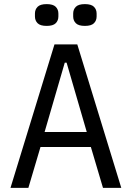

<svg xmlns="http://www.w3.org/2000/svg" viewBox="-20 -914 640 934"><path d="M207 -788Q176 -788 163 -801Q150 -814 150 -834V-848Q150 -868 163 -881Q176 -894 207 -894Q238 -894 251 -881Q264 -868 264 -848V-834Q264 -814 251 -801Q238 -788 207 -788ZM393 -788Q362 -788 349 -801Q336 -814 336 -834V-848Q336 -868 349 -881Q362 -894 393 -894Q424 -894 437 -881Q450 -868 450 -848V-834Q450 -814 437 -801Q424 -788 393 -788ZM481 0 422 -199H177L118 0H31L245 -698H356L570 0ZM304 -609H295L197 -272H402Z"/></svg>

Font: PlemolJP35 Console
Style: Regular
Weight: 400
Version: v2.0.3; ttfautohint (v1.8.4.7-5d5b-dirty) -l 6 -r 45 -G 200 